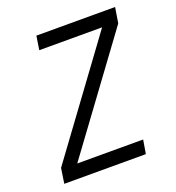

<svg xmlns="http://www.w3.org/2000/svg" viewBox="-132 -836 865 942"><g transform="rotate(-20 300.0 -365.0)"><path d="M43 0 55 -79 480 -658H152L163 -730H574L561 -649L137 -72H481L469 0Z"/></g></svg>

Font: JetBrains Mono NL Light
Style: Italic
Weight: 300
Italic angle: -9°
Designer: Philipp Nurullin, Konstantin Bulenkov
Foundry: JetBrains
Version: Version 2.304; ttfautohint (v1.8.4.7-5d5b)